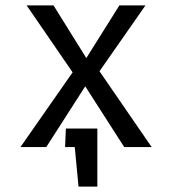

<svg xmlns="http://www.w3.org/2000/svg" viewBox="-20 -547 640 714"><path d="M152 0 297 -226 442 0H544L350 -282L521 -527H424L301 -331L179 -527H79L250 -278L56 0ZM342 -69H225L222 0H258L272 147H342Z"/></svg>

Font: FiraMono Nerd Font
Style: Regular
Weight: 400
Designer: Carrois Corporate & Edenspiekermann AG
Foundry: Carrois Corporate GbR & Edenspiekermann AG
Version: Version 003.206;Nerd Fonts 3.3.0